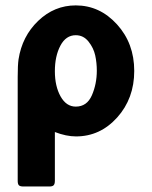

<svg xmlns="http://www.w3.org/2000/svg" viewBox="-20 -489 559 704"><path d="M44.9 173.8V-207Q44.9 -250 47.9 -271Q61 -356 120.1 -412.6Q179.2 -469.2 257.8 -469.2Q345.7 -469.2 408.9 -399.7Q472.2 -330.1 472.2 -229Q472.2 -127.9 409.7 -58.3Q347.2 11.2 258.8 11.2Q222.7 11.2 181.2 -4.9V173.8Q181.2 185.1 177 189.9Q172.9 194.8 161.1 194.8H65.9Q53.7 194.8 49.3 190.4Q44.9 186 44.9 173.8ZM257.8 -98.1Q298.8 -98.1 316.9 -139.6Q335 -181.2 335 -230Q335 -258.8 329.1 -285.9Q323.2 -313 304.7 -336.4Q286.1 -359.9 257.8 -359.9Q221.7 -359.9 201.4 -321.5Q181.2 -283.2 181.2 -228Q181.2 -172.9 202.1 -135.5Q223.1 -98.1 257.8 -98.1Z"/></svg>

Font: CMU Sans Serif
Style: Bold
Weight: 700
Version: Version 0.7.0